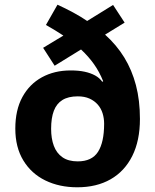

<svg xmlns="http://www.w3.org/2000/svg" viewBox="-20 -785 659 815"><path d="M224 -765Q259 -749 290.5 -732Q322 -715 350 -696L460 -764L509 -689L426 -638Q475 -594 507.5 -541Q540 -488 557 -423.5Q574 -359 574 -280Q574 -188 541.5 -123Q509 -58 449.5 -24Q390 10 308 10Q232 10 172.5 -19Q113 -48 79 -104Q45 -160 45 -239Q45 -318 75 -373Q105 -428 158 -457Q211 -486 280 -486Q314 -486 339.5 -480.5Q365 -475 384 -464.5Q403 -454 414 -438L418 -440Q402 -480 379 -512.5Q356 -545 324 -575L212 -506L163 -582L249 -634Q232 -645 213.5 -656.5Q195 -668 175 -679ZM310 -376Q270 -376 245 -360.5Q220 -345 208.5 -314.5Q197 -284 197 -238Q197 -197 208.5 -166Q220 -135 245 -117.5Q270 -100 310 -100Q370 -100 396 -140.5Q422 -181 422 -260Q422 -283 415.5 -304Q409 -325 395 -341Q381 -357 360 -366.5Q339 -376 310 -376Z"/></svg>

Font: Noto Sans Thai
Style: Bold
Weight: 700
Designer: Monotype Design Team
Foundry: Monotype Imaging Inc.
Version: Version 2.001